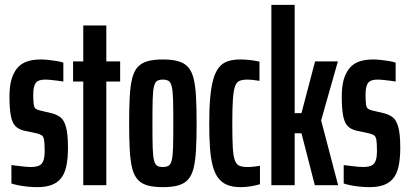

<svg xmlns="http://www.w3.org/2000/svg" viewBox="-20 -763 1684 791"><path d="M133 8Q115 8 94.5 6Q74 4 56.5 0.5Q39 -3 27 -7V-83Q33 -82 42.5 -81Q52 -80 63.5 -78.5Q75 -77 86 -76Q97 -75 106 -75Q128 -75 140.5 -80.5Q153 -86 158.5 -100.5Q164 -115 164 -142Q164 -173 161.5 -187Q159 -201 152 -205.5Q145 -210 134 -213L78 -225Q55 -231 42.5 -244.5Q30 -258 24.5 -287Q19 -316 19 -366Q19 -408 27.5 -436.5Q36 -465 52 -483.5Q68 -502 92 -510Q116 -518 148 -518Q164 -518 181 -516Q198 -514 214 -511.5Q230 -509 241 -505V-427Q232 -429 218.5 -430.5Q205 -432 191.5 -433.5Q178 -435 166 -435Q149 -435 138 -430Q127 -425 122 -411Q117 -397 117 -372Q117 -345 119 -332.5Q121 -320 126.5 -315.5Q132 -311 144 -308L195 -296Q213 -291 228 -280.5Q243 -270 251.5 -241Q260 -212 260 -155Q260 -109 253 -77.5Q246 -46 230.5 -27.5Q215 -9 191 -0.5Q167 8 133 8Z M323 0V-427H281V-510H323V-658H418V-510H475V-427H418V0Z M651 8Q613 8 588 1Q563 -6 547.5 -23Q532 -40 524.5 -70Q517 -100 514.5 -145.5Q512 -191 512 -255Q512 -319 514.5 -364.5Q517 -410 524.5 -440Q532 -470 547.5 -487Q563 -504 588.5 -511Q614 -518 651 -518Q688 -518 713.5 -511Q739 -504 754.5 -487Q770 -470 777.5 -440Q785 -410 787.5 -364.5Q790 -319 790 -255Q790 -191 787.5 -145.5Q785 -100 777.5 -70Q770 -40 754.5 -23Q739 -6 713.5 1Q688 8 651 8ZM651 -75Q665 -75 674 -80Q683 -85 687.5 -102.5Q692 -120 693 -156.5Q694 -193 694 -255Q694 -317 693 -353Q692 -389 687.5 -407Q683 -425 674 -430Q665 -435 651 -435Q636 -435 627.5 -430Q619 -425 614.5 -407.5Q610 -390 609 -353.5Q608 -317 608 -255Q608 -193 609 -156.5Q610 -120 614.5 -102.5Q619 -85 627.5 -80Q636 -75 651 -75Z M971 8Q938 8 915.5 -1.5Q893 -11 878.5 -30.5Q864 -50 856 -81Q848 -112 845 -155Q842 -198 842 -254Q842 -316 846 -360.5Q850 -405 858.5 -435.5Q867 -466 881.5 -484.5Q896 -503 918 -510.5Q940 -518 970 -518Q991 -518 1011.5 -515.5Q1032 -513 1049 -509V-430Q1037 -432 1023.5 -433.5Q1010 -435 998 -435Q978 -435 966 -429.5Q954 -424 948 -406.5Q942 -389 939.5 -353.5Q937 -318 937 -256Q937 -193 939 -156Q941 -119 948 -101.5Q955 -84 967.5 -79.5Q980 -75 1000 -75Q1013 -75 1026.5 -76.5Q1040 -78 1051 -80V-4Q1030 2 1010 5Q990 8 971 8Z M1098 0V-743H1194V-297H1222L1278 -510H1372L1303 -267L1373 0H1277L1222 -214H1194V0Z M1502 8Q1484 8 1463.5 6Q1443 4 1425.5 0.5Q1408 -3 1396 -7V-83Q1402 -82 1411.5 -81Q1421 -80 1432.5 -78.5Q1444 -77 1455 -76Q1466 -75 1475 -75Q1497 -75 1509.5 -80.5Q1522 -86 1527.5 -100.5Q1533 -115 1533 -142Q1533 -173 1530.5 -187Q1528 -201 1521 -205.5Q1514 -210 1503 -213L1447 -225Q1424 -231 1411.5 -244.5Q1399 -258 1393.5 -287Q1388 -316 1388 -366Q1388 -408 1396.5 -436.5Q1405 -465 1421 -483.5Q1437 -502 1461 -510Q1485 -518 1517 -518Q1533 -518 1550 -516Q1567 -514 1583 -511.5Q1599 -509 1610 -505V-427Q1601 -429 1587.5 -430.5Q1574 -432 1560.5 -433.5Q1547 -435 1535 -435Q1518 -435 1507 -430Q1496 -425 1491 -411Q1486 -397 1486 -372Q1486 -345 1488 -332.5Q1490 -320 1495.5 -315.5Q1501 -311 1513 -308L1564 -296Q1582 -291 1597 -280.5Q1612 -270 1620.5 -241Q1629 -212 1629 -155Q1629 -109 1622 -77.5Q1615 -46 1599.5 -27.5Q1584 -9 1560 -0.5Q1536 8 1502 8Z"/></svg>

Font: Saira UltraCondensed
Style: Bold
Weight: 700
Width: 1
Designer: Hector Gatti with collaboration of the Omnibus-Type team
Foundry: Omnibus-Type
Version: Version 1.101